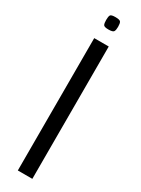

<svg xmlns="http://www.w3.org/2000/svg" viewBox="-200 -758 572 779"><g transform="rotate(30 86.0 -368.5)"><path d="M52 -620H120V0H52ZM84 -679Q64 -679 60.5 -686Q57 -693 57 -708Q57 -724 60.5 -730.5Q64 -737 84 -737Q105 -737 109 -730.5Q113 -724 113 -708Q113 -693 109 -686Q105 -679 84 -679Z"/></g></svg>

Font: Smooch Sans Medium
Style: Regular
Weight: 500
Designer: Robert E. Leuschke
Foundry: Robert E. Leuschke
Version: Version 1.010; ttfautohint (v1.8.3)